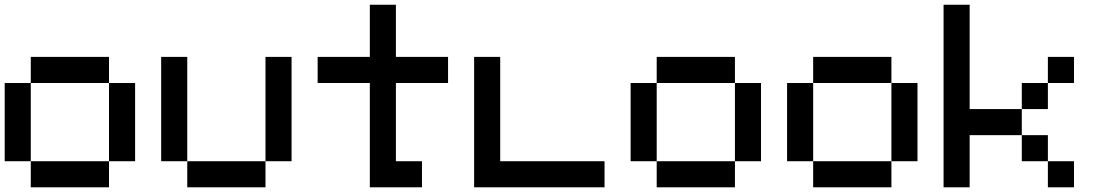

<svg xmlns="http://www.w3.org/2000/svg" viewBox="-20 -798 4707 818"><path d="M111.1 -111.1H0V-444.4H111.1ZM444.4 -444.4H111.1V-555.6H444.4ZM555.6 -111.1H444.4V-444.4H555.6ZM444.4 0H111.1V-111.1H444.4Z M777.8 -111.1H666.7V-555.6H777.8ZM1222.2 -111.1H1111.1V-555.6H1222.2ZM1111.1 0H777.8V-111.1H1111.1Z M1666.7 -555.6H1888.9V-444.4H1666.7V-111.1H1777.8V0H1555.6V-444.4H1333.3V-555.6H1555.6V-777.8H1666.7Z M2000 0V-555.6H2111.1V-111.1H2555.6V0Z M2777.8 -111.1H2666.7V-444.4H2777.8ZM3111.1 -444.4H2777.8V-555.6H3111.1ZM3222.2 -111.1H3111.1V-444.4H3222.2ZM3111.1 0H2777.8V-111.1H3111.1Z M3444.4 -111.1H3333.3V-444.4H3444.4ZM3777.8 -444.4H3444.4V-555.6H3777.8ZM3888.9 -111.1H3777.8V-444.4H3888.9ZM3777.8 0H3444.4V-111.1H3777.8Z M4111.1 -222.2V0H4000V-777.8H4111.1V-333.3H4333.3V-222.2ZM4555.6 0H4444.4V-111.1H4555.6ZM4444.4 -111.1H4333.3V-222.2H4444.4ZM4555.6 -444.4H4444.4V-555.6H4555.6ZM4444.4 -333.3H4333.3V-444.4H4444.4Z"/></svg>

Font: Pixeloid Mono
Style: Regular
Weight: 400
Monospace: yes
Designer: GGBotNet
Foundry: GGBotNet
Version: 0.5